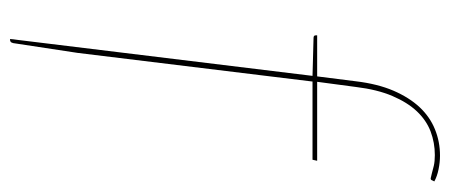

<svg xmlns="http://www.w3.org/2000/svg" viewBox="-270 -476 873 372"><g transform="rotate(90 166.0 -290.5)"><path d="M138.5 -460 83 -5 64 120Q63 124 61.2 125Q59.5 126 58 126H56L127.5 -460L54 -462Q49 -462 49 -466V-469H128.5L138 -544Q143 -586 156.2 -616.8Q169.5 -647.5 188.2 -667.5Q207 -687.5 231 -697.2Q255 -707 282 -707Q295 -707 308.5 -704.2Q322 -701.5 332 -696L330 -692Q329 -688.5 325.8 -689Q322.5 -689.5 316.5 -691.2Q310.5 -693 301.8 -695Q293 -697 281 -697Q257 -697 235.2 -688.8Q213.5 -680.5 196.2 -662.2Q179 -644 166.5 -614.8Q154 -585.5 149 -544L139 -469H292L290 -460Z"/></g></svg>

Font: Lato Hairline
Style: Italic
Weight: 100
Italic angle: -7°
Designer: Lukasz Dziedzic
Foundry: tyPoland Lukasz Dziedzic
Version: Version 2.007; 2014-02-27